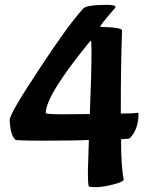

<svg xmlns="http://www.w3.org/2000/svg" viewBox="-20 -735 612 793"><path d="M491 6Q491 16 447 27Q405 38 374 38Q354 38 347 35Q343 29 343 -28Q343 -41 347 -157Q290 -154 160 -154Q47 -154 43 -158Q22 -179 20 -239Q20 -266 141 -448Q260 -630 324 -700Q339 -715 422 -715Q457 -715 457 -706Q457 -704 456 -703Q394 -632 394 -624Q484 -622 484 -609Q479 -458 479 -304V-266Q529 -266 547 -269Q552 -271 552 -265Q552 -200 515 -163Q514 -162 480 -160Q480 -44 491 6ZM351 -264Q358 -432 358 -522Q358 -567 355 -567Q353 -567 349 -561Q169 -341 169 -268Q169 -263 243 -263Z"/></svg>

Font: Bubblegum Sans
Style: Regular
Weight: 400
Designer: Angel Koziupa and Alejandro Paul
Foundry: Angel Koziupa and Alejandro Paul
Version: Version 1.001